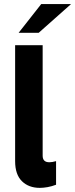

<svg xmlns="http://www.w3.org/2000/svg" viewBox="-20 -921 372 952"><path d="M55 -122V-697H191.5V-149Q191.5 -116.5 224.5 -116.5Q239 -116.5 258 -122V-5Q237 3 216 6.8Q195 10.5 177.5 10.5Q122.5 10.5 88.8 -22.5Q55 -55.5 55 -122ZM184.5 -901H332.5L172 -758.5H72.5Z"/></svg>

Font: HK Grotesk ExtraBold
Style: Regular
Weight: 800
Designer: Alfredo Marco Pradil
Foundry: Hanken Design Co.
Version: Version 3.001